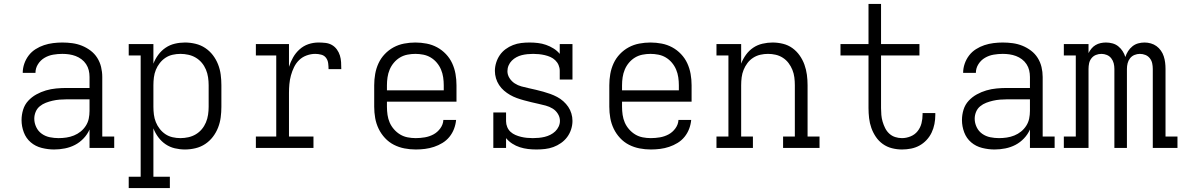

<svg xmlns="http://www.w3.org/2000/svg" viewBox="-20 -755 6040 980"><path d="M256 8Q225 8 193 0Q161 -8 137 -28.5Q113 -49 101.5 -79.5Q90 -110 90 -142Q90 -169 98 -195Q106 -221 124 -240.5Q142 -260 165.5 -273Q189 -286 214.5 -293.5Q240 -301 267 -303.5Q294 -306 320 -306H437V-362Q437 -380 433 -396.5Q429 -413 419.5 -427.5Q410 -442 396 -452.5Q382 -463 366 -469Q350 -475 333 -477.5Q316 -480 298 -480Q275 -480 251.5 -476Q228 -472 207.5 -460Q187 -448 174 -427.5Q161 -407 161 -383H96Q96 -407 104 -430Q112 -453 126.5 -472Q141 -491 161.5 -504Q182 -517 204.5 -524.5Q227 -532 251 -535Q275 -538 298 -538Q324 -538 349.5 -534.5Q375 -531 398.5 -521.5Q422 -512 442.5 -496.5Q463 -481 476.5 -459.5Q490 -438 496 -413Q502 -388 502 -362V-58H563V0H437V-94Q426 -69 406.5 -48.5Q387 -28 363 -15.5Q339 -3 311.5 2.5Q284 8 256 8ZM279 -50Q299 -50 319 -53Q339 -56 357.5 -63.5Q376 -71 391.5 -83.5Q407 -96 418 -113Q429 -130 433 -149.5Q437 -169 437 -189V-248H320Q302 -248 284 -246.5Q266 -245 248.5 -241Q231 -237 214 -230.5Q197 -224 183 -212.5Q169 -201 162 -184Q155 -167 155 -149Q155 -127 165 -106Q175 -85 193.5 -72Q212 -59 234.5 -54.5Q257 -50 279 -50Z M637 205V147H698V-472H637V-530H763V-430Q772 -454 788 -475.5Q804 -497 825.5 -511.5Q847 -526 872.5 -532Q898 -538 924 -538Q951 -538 978 -531.5Q1005 -525 1027.5 -510Q1050 -495 1066.5 -473.5Q1083 -452 1093 -426.5Q1103 -401 1106.5 -374Q1110 -347 1110 -320V-210Q1110 -183 1106.5 -156Q1103 -129 1093 -103.5Q1083 -78 1066.5 -56.5Q1050 -35 1027.5 -20Q1005 -5 978 1.5Q951 8 924 8Q898 8 872.5 2Q847 -4 825.5 -18.5Q804 -33 788 -54.5Q772 -76 763 -100V147H847V205ZM901 -50Q921 -50 941.5 -54.5Q962 -59 979.5 -69.5Q997 -80 1010 -95.5Q1023 -111 1031 -130Q1039 -149 1042 -169.5Q1045 -190 1045 -210V-320Q1045 -340 1042 -360.5Q1039 -381 1031 -400Q1023 -419 1010 -434.5Q997 -450 979.5 -460.5Q962 -471 941.5 -475.5Q921 -480 901 -480Q881 -480 861 -475.5Q841 -471 824.5 -460Q808 -449 795.5 -433Q783 -417 775.5 -398.5Q768 -380 765.5 -360Q763 -340 763 -320V-210Q763 -190 765.5 -170Q768 -150 775.5 -131.5Q783 -113 795.5 -97Q808 -81 824.5 -70Q841 -59 861 -54.5Q881 -50 901 -50Z M1286 0V-58H1390V-472H1286V-530H1455V-414Q1463 -439 1476 -462Q1489 -485 1509 -503Q1529 -521 1554 -529.5Q1579 -538 1606 -538Q1623 -538 1641 -536Q1659 -534 1674 -525.5Q1689 -517 1699.5 -502.5Q1710 -488 1715 -471.5Q1720 -455 1721 -437.5Q1722 -420 1722 -402H1657Q1657 -417 1655 -432.5Q1653 -448 1644 -460Q1635 -472 1619.5 -476Q1604 -480 1589 -480Q1567 -480 1545 -472Q1523 -464 1507 -448.5Q1491 -433 1481 -412.5Q1471 -392 1465 -370Q1459 -348 1457 -325.5Q1455 -303 1455 -281V-58H1580V0Z M2102 8Q2073 8 2044.5 2.5Q2016 -3 1990.5 -16Q1965 -29 1945 -50.5Q1925 -72 1912.5 -98Q1900 -124 1895 -152.5Q1890 -181 1890 -210V-320Q1890 -349 1895 -377.5Q1900 -406 1912 -432Q1924 -458 1944 -479Q1964 -500 1989 -513.5Q2014 -527 2042.5 -532.5Q2071 -538 2100 -538Q2129 -538 2157.5 -532.5Q2186 -527 2211 -513.5Q2236 -500 2256 -479Q2276 -458 2288 -432Q2300 -406 2305 -377.5Q2310 -349 2310 -320V-236H1955V-210Q1955 -189 1958 -168.5Q1961 -148 1969 -129.5Q1977 -111 1991 -95Q2005 -79 2022.5 -68.5Q2040 -58 2060.5 -54Q2081 -50 2102 -50Q2125 -50 2148.5 -54Q2172 -58 2192.5 -69Q2213 -80 2227.5 -100Q2242 -120 2243 -143H2308Q2306 -120 2297.5 -97.5Q2289 -75 2274 -56.5Q2259 -38 2238.5 -25.5Q2218 -13 2195.5 -5.5Q2173 2 2149.5 5Q2126 8 2102 8ZM1955 -294H2245V-320Q2245 -340 2242 -360.5Q2239 -381 2231 -400Q2223 -419 2209.5 -435Q2196 -451 2178.5 -461.5Q2161 -472 2140.5 -476Q2120 -480 2100 -480Q2080 -480 2059.5 -476Q2039 -472 2021.5 -461.5Q2004 -451 1990.5 -435Q1977 -419 1969 -400Q1961 -381 1958 -360.5Q1955 -340 1955 -320Z M2718 8Q2696 8 2675 5.5Q2654 3 2633.5 -3.5Q2613 -10 2594.5 -22Q2576 -34 2563 -50V0H2498V-181H2563V-136Q2563 -121 2569 -106.5Q2575 -92 2586 -82Q2597 -72 2611 -66Q2625 -60 2639.5 -56.5Q2654 -53 2669 -51.5Q2684 -50 2699 -50Q2699 -50 2699.5 -50Q2700 -50 2700 -50Q2715 -50 2730.5 -51.5Q2746 -53 2760.5 -56.5Q2775 -60 2789 -67Q2803 -74 2814 -84.5Q2825 -95 2831.5 -109Q2838 -123 2838 -138Q2838 -157 2827.5 -174Q2817 -191 2800.5 -201Q2784 -211 2765.5 -216Q2747 -221 2728.5 -225Q2710 -229 2691.5 -233.5Q2673 -238 2654.5 -243Q2636 -248 2618 -254.5Q2600 -261 2583.5 -270.5Q2567 -280 2552.5 -292.5Q2538 -305 2527.5 -321Q2517 -337 2511.5 -355.5Q2506 -374 2506 -393Q2506 -414 2512.5 -435Q2519 -456 2531 -473.5Q2543 -491 2560.5 -504Q2578 -517 2598.5 -525Q2619 -533 2640.5 -535.5Q2662 -538 2683 -538Q2704 -538 2725.5 -535.5Q2747 -533 2767 -526Q2787 -519 2805.5 -507.5Q2824 -496 2837 -480V-530H2902V-349H2837V-394Q2837 -409 2831 -423Q2825 -437 2814 -447.5Q2803 -458 2789.5 -464Q2776 -470 2761 -473.5Q2746 -477 2731 -478.5Q2716 -480 2701 -480Q2687 -480 2672 -478.5Q2657 -477 2643 -473.5Q2629 -470 2616 -463Q2603 -456 2592.5 -445.5Q2582 -435 2576 -421Q2570 -407 2570 -392Q2570 -373 2580.5 -356.5Q2591 -340 2607 -329.5Q2623 -319 2641.5 -314Q2660 -309 2678.5 -305Q2697 -301 2716 -296.5Q2735 -292 2753 -287Q2771 -282 2789 -275.5Q2807 -269 2824 -260Q2841 -251 2855.5 -238Q2870 -225 2880.5 -209.5Q2891 -194 2896.5 -175.5Q2902 -157 2902 -138Q2902 -116 2895 -94.5Q2888 -73 2875 -55.5Q2862 -38 2843.5 -25Q2825 -12 2804.5 -4.5Q2784 3 2762 5.5Q2740 8 2718 8Z M3302 8Q3273 8 3244.5 2.5Q3216 -3 3190.5 -16Q3165 -29 3145 -50.5Q3125 -72 3112.5 -98Q3100 -124 3095 -152.5Q3090 -181 3090 -210V-320Q3090 -349 3095 -377.5Q3100 -406 3112 -432Q3124 -458 3144 -479Q3164 -500 3189 -513.5Q3214 -527 3242.5 -532.5Q3271 -538 3300 -538Q3329 -538 3357.5 -532.5Q3386 -527 3411 -513.5Q3436 -500 3456 -479Q3476 -458 3488 -432Q3500 -406 3505 -377.5Q3510 -349 3510 -320V-236H3155V-210Q3155 -189 3158 -168.5Q3161 -148 3169 -129.5Q3177 -111 3191 -95Q3205 -79 3222.5 -68.5Q3240 -58 3260.5 -54Q3281 -50 3302 -50Q3325 -50 3348.5 -54Q3372 -58 3392.5 -69Q3413 -80 3427.5 -100Q3442 -120 3443 -143H3508Q3506 -120 3497.5 -97.5Q3489 -75 3474 -56.5Q3459 -38 3438.5 -25.5Q3418 -13 3395.5 -5.5Q3373 2 3349.5 5Q3326 8 3302 8ZM3155 -294H3445V-320Q3445 -340 3442 -360.5Q3439 -381 3431 -400Q3423 -419 3409.5 -435Q3396 -451 3378.5 -461.5Q3361 -472 3340.5 -476Q3320 -480 3300 -480Q3280 -480 3259.5 -476Q3239 -472 3221.5 -461.5Q3204 -451 3190.5 -435Q3177 -419 3169 -400Q3161 -381 3158 -360.5Q3155 -340 3155 -320Z M3637 0V-58H3698V-472H3637V-530H3763V-430Q3772 -454 3787.5 -475.5Q3803 -497 3824.5 -511.5Q3846 -526 3872 -532Q3898 -538 3923 -538Q3950 -538 3976.5 -531.5Q4003 -525 4024.5 -509.5Q4046 -494 4061.5 -472Q4077 -450 4086 -425Q4095 -400 4098.5 -373.5Q4102 -347 4102 -320V-58H4163V0H3977V-58H4037V-320Q4037 -340 4034.5 -360Q4032 -380 4024.5 -398.5Q4017 -417 4005 -433Q3993 -449 3976 -460Q3959 -471 3939.5 -475.5Q3920 -480 3900 -480Q3880 -480 3860.5 -475.5Q3841 -471 3824 -460Q3807 -449 3795 -433Q3783 -417 3775.5 -398.5Q3768 -380 3765.5 -360Q3763 -340 3763 -320V-58H3823V0Z M4584 8Q4558 8 4532.5 1.5Q4507 -5 4486 -20Q4465 -35 4450.5 -56.5Q4436 -78 4427.5 -102Q4419 -126 4416 -152Q4413 -178 4413 -203V-472H4270V-530H4413V-735H4477V-530H4673V-472H4477V-203Q4477 -186 4478.5 -168.5Q4480 -151 4485 -134Q4490 -117 4498 -101Q4506 -85 4519 -73Q4532 -61 4549 -55.5Q4566 -50 4584 -50Q4606 -50 4628 -59Q4650 -68 4664 -86Q4678 -104 4683.5 -126Q4689 -148 4689 -171Q4689 -173 4689 -174.5Q4689 -176 4689 -178H4754Q4754 -176 4754 -173.5Q4754 -171 4754 -168Q4754 -145 4749.5 -122Q4745 -99 4735 -78Q4725 -57 4709 -40Q4693 -23 4673 -12Q4653 -1 4630 3.5Q4607 8 4584 8Z M5056 8Q5025 8 4993 0Q4961 -8 4937 -28.5Q4913 -49 4901.5 -79.5Q4890 -110 4890 -142Q4890 -169 4898 -195Q4906 -221 4924 -240.5Q4942 -260 4965.5 -273Q4989 -286 5014.5 -293.5Q5040 -301 5067 -303.5Q5094 -306 5120 -306H5237V-362Q5237 -380 5233 -396.5Q5229 -413 5219.5 -427.5Q5210 -442 5196 -452.5Q5182 -463 5166 -469Q5150 -475 5133 -477.5Q5116 -480 5098 -480Q5075 -480 5051.5 -476Q5028 -472 5007.5 -460Q4987 -448 4974 -427.5Q4961 -407 4961 -383H4896Q4896 -407 4904 -430Q4912 -453 4926.5 -472Q4941 -491 4961.5 -504Q4982 -517 5004.5 -524.5Q5027 -532 5051 -535Q5075 -538 5098 -538Q5124 -538 5149.5 -534.5Q5175 -531 5198.5 -521.5Q5222 -512 5242.5 -496.5Q5263 -481 5276.5 -459.5Q5290 -438 5296 -413Q5302 -388 5302 -362V-58H5363V0H5237V-94Q5226 -69 5206.5 -48.5Q5187 -28 5163 -15.5Q5139 -3 5111.5 2.5Q5084 8 5056 8ZM5079 -50Q5099 -50 5119 -53Q5139 -56 5157.5 -63.5Q5176 -71 5191.5 -83.5Q5207 -96 5218 -113Q5229 -130 5233 -149.5Q5237 -169 5237 -189V-248H5120Q5102 -248 5084 -246.5Q5066 -245 5048.5 -241Q5031 -237 5014 -230.5Q4997 -224 4983 -212.5Q4969 -201 4962 -184Q4955 -167 4955 -149Q4955 -127 4965 -106Q4975 -85 4993.5 -72Q5012 -59 5034.5 -54.5Q5057 -50 5079 -50Z M5410 0V-58H5471V-472H5410V-530H5536V-484Q5542 -496 5551 -507Q5560 -518 5572 -525Q5584 -532 5597.5 -535Q5611 -538 5625 -538Q5642 -538 5658.5 -533.5Q5675 -529 5688 -518.5Q5701 -508 5710 -494Q5719 -480 5724 -464Q5729 -480 5738 -494Q5747 -508 5760 -518.5Q5773 -529 5789 -533.5Q5805 -538 5822 -538Q5838 -538 5854 -533.5Q5870 -529 5883 -519.5Q5896 -510 5905.5 -496.5Q5915 -483 5920 -467.5Q5925 -452 5927 -436Q5929 -420 5929 -403V-58H5990V0H5864V-403Q5864 -418 5861 -432Q5858 -446 5849 -457.5Q5840 -469 5826.5 -474.5Q5813 -480 5798 -480Q5784 -480 5770.5 -474.5Q5757 -469 5748 -457.5Q5739 -446 5735.5 -432Q5732 -418 5732 -403V0H5668V-403Q5668 -418 5664.5 -432Q5661 -446 5652 -457.5Q5643 -469 5629.5 -474.5Q5616 -480 5602 -480Q5587 -480 5573.5 -474.5Q5560 -469 5551 -457.5Q5542 -446 5539 -432Q5536 -418 5536 -403V0Z"/></svg>

Font: Iosevka Curly Slab LtEx
Style: Regular
Weight: 300
Width: 7
Monospace: yes
Designer: Belleve Invis
Foundry: Belleve Invis
Version: Version 11.1.0; ttfautohint (v1.8.3)